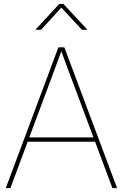

<svg xmlns="http://www.w3.org/2000/svg" viewBox="-20 -972 635 992"><path d="M9.8 0 281.7 -727.5H312.5L585 0H561L471.2 -239.7H123L33.7 0ZM131.3 -262.2H462.9L350.1 -563.5Q336.4 -599.6 323.2 -635.5Q310.1 -671.4 296.9 -707.5Q283.7 -671.4 270.5 -635.5Q257.3 -599.6 243.7 -563.5ZM191.9 -817.9H163.1V-818.4L286.1 -951.7H307.6L431.6 -818.4V-817.9H403.3L296.9 -932.6Z"/></svg>

Font: Inter Display Thin
Style: Regular
Weight: 100
Designer: Rasmus Andersson
Foundry: rsms
Version: Version 4.000;git-a52131595